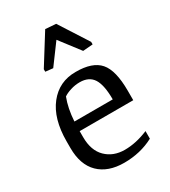

<svg xmlns="http://www.w3.org/2000/svg" viewBox="-201 -918 907 1027"><g transform="rotate(-30 252.5 -404.5)"><path d="M373 -314Q373 -402.8 347.7 -442.4Q322.3 -481.9 265.1 -481.9Q236.3 -481.9 208.5 -473.1Q180.7 -464.4 164.1 -452.6Q141.1 -393.6 136.2 -314ZM46.9 -202.1V-242.7Q46.9 -382.8 109.4 -461.9Q171.9 -541 274.4 -540.5Q377.9 -541 421.9 -490.2Q465.8 -439.5 465.8 -314V-255.4H134.8V-218.3Q134.8 -135.7 179.7 -91.8Q224.6 -47.9 294.9 -47.9Q364.7 -47.9 439.9 -79.6V-32.7Q357.9 10.7 257.8 10.7Q158.2 10.7 102.5 -43.9Q46.9 -98.6 46.9 -202.1ZM426.8 -622.6 365.7 -617.7 271.5 -740.7 180.7 -617.7 134.3 -622.6V-638.2L248 -820.3L313 -815.4L426.8 -638.2Z"/></g></svg>

Font: NoticiaText-Regular
Style: Regular
Weight: 400
Designer: JM Sole
Foundry: JM Sole
Version: Version 1.003